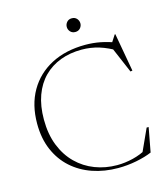

<svg xmlns="http://www.w3.org/2000/svg" viewBox="-125 -954 929 1061"><g transform="rotate(-15 339.5 -423.0)"><path d="M418.5 -7Q463 -7 509 -18.2Q555 -29.5 591.5 -51L562.5 -20.5L628.5 -165.5H640L614 -26.5Q577 -10.5 524.8 -0.2Q472.5 10 420 10Q341.5 10 274 -13.2Q206.5 -36.5 156.2 -81.5Q106 -126.5 77.8 -192Q49.5 -257.5 49.5 -342.5Q49.5 -450 95 -529Q140.5 -608 223.5 -651.5Q306.5 -695 419.5 -695Q463 -695 505 -686.8Q547 -678.5 592.5 -661.5L564 -666L591.5 -708.5H595L634 -490L622.5 -488L552 -653L595 -612Q539 -645.5 491.5 -660Q444 -674.5 392.5 -674.5Q326 -674.5 270.8 -653.8Q215.5 -633 175.2 -592.5Q135 -552 113.2 -492.2Q91.5 -432.5 91.5 -355Q91.5 -271 117.2 -206Q143 -141 188 -96.8Q233 -52.5 292.2 -29.8Q351.5 -7 418.5 -7ZM385 -777.5Q367 -777.5 356.5 -789.5Q346 -801.5 346 -816.5Q346 -832 356.5 -844Q367 -856 385 -856Q403 -856 413.5 -844Q424 -832 424 -816.5Q424 -801.5 413.5 -789.5Q403 -777.5 385 -777.5Z"/></g></svg>

Font: Newsreader 36pt ExtraLight
Style: Regular
Weight: 250
Designer: Hugues Gentile
Foundry: Production Type
Version: Version 1.003